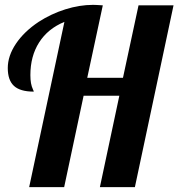

<svg xmlns="http://www.w3.org/2000/svg" viewBox="-20 -770 734 790"><path d="M139 -680Q190 -713 248.5 -731.5Q307 -750 363 -750Q370 -750 378.5 -749.5Q387 -749 403 -748L339 -450H486L550 -748H694L535 0H391L471 -376H324L244 0H100L245 -680Q177 -652 141 -595.5Q105 -539 105 -461Q105 -442 107.5 -428Q110 -414 116 -401Q118 -397 118.5 -395.5Q119 -394 119 -393Q63 -393 37.5 -416.5Q12 -440 12 -490Q12 -540 45.5 -590Q79 -640 139 -680Z"/></svg>

Font: Galada
Style: Regular
Weight: 400
Designer: Latin by Pablo Impallari, Bengali by Jeremie Hornus, Yoann Minet, and Juan Bruce
Foundry: black foundry
Version: Version 1.261;PS 1.261;hotconv 1.0.86;makeotf.lib2.5.63406